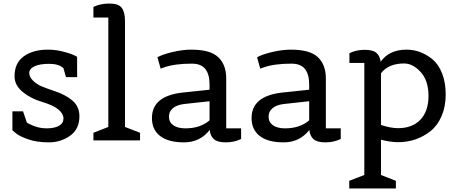

<svg xmlns="http://www.w3.org/2000/svg" viewBox="-20 -792 2581 1083"><path d="M415 -357H352L338 -407Q312 -432 258 -432Q204 -432 174.5 -418Q145 -404 145 -380.5Q145 -357 167 -336.5Q189 -316 212 -306Q235 -296 294 -276Q353 -256 390.5 -223Q428 -190 428 -136Q428 -64 375.5 -26.5Q323 11 255.5 11Q188 11 139.5 -6Q91 -23 70 -40L50 -57V-164H110L131 -102Q132 -99 147 -92Q194 -68 241 -68Q288 -68 313 -82.5Q338 -97 338 -123.5Q338 -150 310 -174Q282 -198 216.5 -217.5Q151 -237 106.5 -274.5Q62 -312 62 -362Q62 -437 114.5 -474.5Q167 -512 250 -512Q291 -512 332 -502Q373 -492 394 -482L415 -472Z M770 0H507V-43L591 -76V-693H507V-753Q546 -772 597.5 -772Q649 -772 667 -747.5Q685 -723 685 -673V-76L770 -43Z M1340 -68V-8Q1301 11 1254 11Q1207 11 1186.5 -7Q1166 -25 1163 -59Q1108 11 1018.5 11Q929 11 883 -25Q837 -61 837 -126Q837 -251 1011 -270L1162 -286V-315Q1162 -373 1138 -403Q1114 -433 1062 -433Q966 -433 906 -412L886 -405L868 -469Q896 -485 953 -498.5Q1010 -512 1059 -512Q1166 -512 1211 -469.5Q1256 -427 1256 -350V-68ZM1026 -68Q1109 -68 1162 -113V-221L1016 -205Q978 -200 955.5 -182Q933 -164 933 -133.5Q933 -103 957.5 -85.5Q982 -68 1026 -68Z M1902 -68V-8Q1863 11 1816 11Q1769 11 1748.5 -7Q1728 -25 1725 -59Q1670 11 1580.5 11Q1491 11 1445 -25Q1399 -61 1399 -126Q1399 -251 1573 -270L1724 -286V-315Q1724 -373 1700 -403Q1676 -433 1624 -433Q1528 -433 1468 -412L1448 -405L1430 -469Q1458 -485 1515 -498.5Q1572 -512 1621 -512Q1728 -512 1773 -469.5Q1818 -427 1818 -350V-68ZM1588 -68Q1671 -68 1724 -113V-221L1578 -205Q1540 -200 1517.5 -182Q1495 -164 1495 -133.5Q1495 -103 1519.5 -85.5Q1544 -68 1588 -68Z M2213 271H1950V228L2035 195V-437H1951V-492Q1990 -511 2036.5 -511Q2083 -511 2103 -494Q2123 -477 2127 -444Q2176 -512 2273 -512Q2352 -512 2419 -458Q2453 -430 2473.5 -378.5Q2494 -327 2494 -259Q2494 -191 2471 -137.5Q2448 -84 2409 -53Q2330 10 2225 10Q2183 10 2129 -4V195L2213 228ZM2225 -69Q2306 -69 2351.5 -117Q2397 -165 2397 -251Q2397 -337 2353 -385.5Q2309 -434 2259 -434Q2172 -434 2129 -379V-87Q2185 -69 2225 -69Z"/></svg>

Font: Belgrano
Style: Regular
Weight: 400
Designer: Daniel Hernandez
Foundry: Daniel Hernndez
Version: Version 1.003